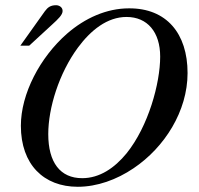

<svg xmlns="http://www.w3.org/2000/svg" viewBox="-20 -698 762 736"><path d="M58 -523H92L180 -604C203 -625 220 -641 220 -656C220 -671 206 -678 195 -678C174 -678 163 -670 152 -655ZM699 -418C699 -570 618 -667 474 -666C389 -666 306 -629 237 -569C133 -478 60 -338 60 -216C60 -67 148 18 278 18C352 18 427 -9 492 -53C611 -133 699 -272 699 -418ZM594 -481C594 -379 549 -214 465 -110C419 -54 362 -15 295 -15C211 -15 165 -75 165 -184C165 -284 206 -417 279 -516C328 -582 391 -633 465 -633C545 -633 594 -575 594 -481Z"/></svg>

Font: XITS
Style: Italic
Weight: 400
Italic angle: -16.33°
Designer: MicroPress Inc., with final additions and corrections provided by Coen Hoffman, Elsevier (retired)
Version: Version 1.107